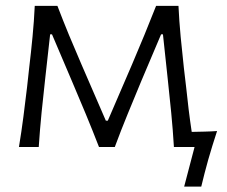

<svg xmlns="http://www.w3.org/2000/svg" viewBox="-20 -516 796 674"><path d="M46.5 0Q55.5 -54.5 62.2 -106.5Q69 -158.5 75 -210L82.5 -278.5Q89 -332.5 94.2 -387Q99.5 -441.5 102 -495.5H181.5Q201 -444.5 222.2 -393Q243.5 -341.5 265.5 -291L351.5 -92.5H358.5L444 -291Q466 -342.5 487 -393.5Q508 -444.5 528 -495.5H606.5Q609 -442.5 614.2 -386.8Q619.5 -331 625.5 -277.5L633.5 -209.5Q637.5 -171.5 642.2 -132.2Q647 -93 653 -53Q675.5 -53.5 698.5 -54Q721.5 -54.5 742 -56Q733 -29 725.5 -4.2Q718 20.5 711 44.5Q704.5 68.5 698.2 92Q692 115.5 686.5 139H626.5L663 0H590.5Q587 -59.5 581 -120.8Q575 -182 568.5 -241.5L552 -395.5H545.5L476 -231.5Q452 -173.5 428.2 -115.8Q404.5 -58 383 0H327.5Q305 -58 281.2 -115.5Q257.5 -173 233 -230L162.5 -395.5H156L139 -243Q132 -182 126 -121.2Q120 -60.5 116 0Z"/></svg>

Font: Commissioner Flair Light
Style: Regular
Weight: 300
Designer: Kostas Bartsokas
Foundry: Kostas Bartsokas
Version: Version 1.000; ttfautohint (v1.8.3)